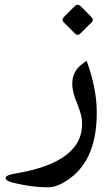

<svg xmlns="http://www.w3.org/2000/svg" viewBox="-20 -574 476 813"><path d="M322.3 -546.9 367.7 -501Q378.4 -490.2 368.2 -480L320.3 -432.1Q308.6 -420.9 297.4 -432.1L250 -479.5Q238.8 -490.2 251.5 -502.9L295.9 -547.4Q308.6 -560.1 322.3 -546.9ZM35.2 199.7Q6.3 192.4 3.9 181.2Q1 168.5 43 161.1Q340.8 112.3 327.1 -64.5Q325.2 -91.3 301.8 -148.4Q260.7 -251.5 326.7 -301.8L346.7 -316.9Q388.7 -201.7 389.6 -105Q392.6 95.7 276.4 181.2Q224.6 219.2 182.6 219.2Q115.7 219.2 35.2 199.7Z"/></svg>

Font: Gandom WOL
Style: WOL
Weight: 400
Foundry: DejaVu fonts team - Redesigned by Saber Rastikerdar - Based on Samim Font
Version: Version 0.8